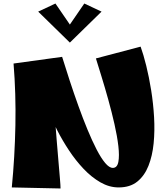

<svg xmlns="http://www.w3.org/2000/svg" viewBox="-20 -1065 944 1091"><path d="M654 0Q601 0 550.5 -29Q500 -58 455 -105.5Q410 -153 372 -210.5Q334 -268 304.5 -326Q275 -384 256.5 -433.5Q238 -483 232 -514L333 -742Q353 -677 376.5 -605.5Q400 -534 425.5 -463Q451 -392 477 -329Q503 -266 528.5 -216.5Q554 -167 577.5 -139Q601 -111 621 -111Q646 -111 652.5 -145Q659 -179 652.5 -235Q646 -291 630.5 -359.5Q615 -428 595.5 -498Q576 -568 557 -629.5Q538 -691 525 -733L779 -800Q795 -756 811 -691.5Q827 -627 839 -552Q851 -477 855.5 -399.5Q860 -322 853 -250.5Q846 -179 823.5 -122.5Q801 -66 760 -33Q719 0 654 0ZM324 6 47 0Q64 -173 67.5 -353Q71 -533 57 -704L333 -742L284 -532Q287 -466 292 -397.5Q297 -329 302.5 -264Q308 -199 312.5 -144.5Q317 -90 320.5 -50.5Q324 -11 324 6ZM295 -1045 391 -905 377 -823 197 -999ZM459 -1045 557 -999 377 -823 363 -905Z"/></svg>

Font: Marhey Light
Style: Regular
Weight: 300
Designer: Nur Syamsi & Bustanul Arifin
Foundry: Namelatype
Version: Version 1.000